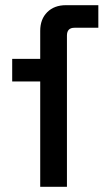

<svg xmlns="http://www.w3.org/2000/svg" viewBox="-20 -720 399 740"><path d="M135 0V-406H27V-493H135V-601Q135 -646 162 -673Q189 -700 234 -700H359V-613H267Q238 -613 238 -583V0Z"/></svg>

Font: Space Grotesk Medium
Style: Regular
Weight: 500
Designer: Florian Karsten
Foundry: Florian Karsten
Version: Version 2.000